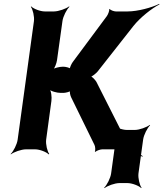

<svg xmlns="http://www.w3.org/2000/svg" viewBox="-20 -770 842 990"><path d="M347 -268 467 -23C471 -16 473 5 469 11L472 13C477 7 498 0 507 0H566C617 0 683 20 714 38L716 35C685 17 637 -30 616 -73L477 -348C471 -358 454 -377 445 -377L444 -373C453 -373 476 -392 484 -402L668 -636C703 -680 764 -728 802 -747L801 -750C763 -731 690 -711 638 -711H577C568 -711 548 -718 546 -724L543 -722C545 -716 537 -695 531 -687L355 -450C349 -442 338 -419 340 -413L343 -415C341 -421 317 -426 308 -426H303C287 -426 258 -419 249 -411L252 -408C261 -416 272 -444 274 -460L302 -661C305 -685 324 -722 338 -735L336 -737C321 -725 282 -711 258 -711H211C187 -711 152 -725 141 -737L139 -735C149 -722 158 -685 155 -661L71 -50C68 -26 49 11 35 24L36 26C51 14 90 0 114 0H161C185 0 220 14 231 26L234 24C224 11 215 -26 218 -50L245 -249C248 -269 244 -303 234 -313L232 -311C240 -300 273 -291 293 -291H307C316 -291 340 -296 344 -302L342 -304C337 -298 343 -275 347 -268ZM694 124 718 -50C721 -74 740 -111 754 -124L752 -126C737 -114 699 -100 675 -100H634C610 -100 574 -114 563 -126L561 -124C571 -111 580 -74 577 -50L553 124C550 148 531 185 517 198L519 200C534 188 572 174 596 174H637C661 174 697 188 708 200L710 198C700 185 691 148 694 124Z"/></svg>

Font: Asimov
Style: EdgeIt
Weight: 500
Designer: Google
Version: Version 2.000980: 2014